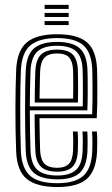

<svg xmlns="http://www.w3.org/2000/svg" viewBox="-20 -746 450 774"><path d="M211.2 8Q128.5 8 88.6 -24Q48.8 -56 45.2 -133.5Q43.5 -172.5 42.8 -216.4Q42 -260.2 42.1 -304.9Q42.2 -349.5 43 -390.6Q43.8 -431.8 45.2 -465.2Q49.2 -543.5 88.8 -575.8Q128.2 -608 210 -608Q292 -608 329.9 -576Q367.8 -544 371.2 -467.8Q371.8 -460.2 372 -438.1Q372.2 -416 372.4 -386.2Q372.5 -356.5 372 -325.6Q371.5 -294.8 370 -269.5H139.2Q139.5 -245.2 139.8 -223.4Q140 -201.5 140.6 -180.9Q141.2 -160.2 141.8 -139.5Q143.5 -102 159.6 -85.8Q175.8 -69.5 211.2 -69.5Q241.5 -69.5 257 -84.9Q272.5 -100.2 274.5 -138.2Q275.2 -154.8 275.1 -176.2Q275 -197.8 273.8 -215.8H293.2Q294.5 -195.8 294.5 -173.9Q294.5 -152 293.8 -137.5Q291.5 -92.8 272.1 -73.4Q252.8 -54 211.2 -54Q165.8 -54 145.1 -73.8Q124.5 -93.5 122.5 -138.5Q121.5 -162.5 120.9 -187.2Q120.2 -212 120 -236.9Q119.8 -261.8 119.5 -285.5H351.5Q352.5 -311 352.8 -339.5Q353 -368 352.9 -394.2Q352.8 -420.5 352.5 -440Q352.2 -459.5 351.8 -467Q348.8 -534.5 315.9 -563.5Q283 -592.5 210 -592.5Q138 -592.5 102.9 -563.4Q67.8 -534.2 64.2 -463.2Q63 -433.5 62.2 -393Q61.5 -352.5 61.5 -307.4Q61.5 -262.2 62.1 -217.9Q62.8 -173.5 64.2 -136Q67.5 -67.8 101.2 -37.6Q135 -7.5 211.2 -7.5Q282.5 -7.5 315.5 -36.9Q348.5 -66.2 351.8 -135Q352.2 -145.5 352.5 -159.8Q352.8 -174 352.4 -188.8Q352 -203.5 351 -215.8H370.5Q372 -197.5 372 -174Q372 -150.5 371.2 -134.2Q367.5 -58 330.2 -25Q293 8 211.2 8ZM211.2 -23Q147 -23 116.8 -48.9Q86.5 -74.8 83.8 -136.2Q82.5 -170 81.8 -212.5Q81 -255 81 -300.1Q81 -345.2 81.6 -387.2Q82.2 -429.2 83.8 -461.8Q86.8 -526 117.6 -551.5Q148.5 -577 210 -577Q272.5 -577 301.1 -551.5Q329.8 -526 332.5 -466.5Q333 -457.5 333.4 -431.1Q333.8 -404.8 333.6 -370.1Q333.5 -335.5 332.2 -301.2H100.2Q100.2 -257.8 101 -214.8Q101.8 -171.8 103 -138Q105.5 -83.8 131.1 -61.1Q156.8 -38.5 211.2 -38.5Q261.2 -38.5 285.9 -60.5Q310.5 -82.5 313 -136.2Q313.8 -151.8 313.8 -174.2Q313.8 -196.8 312.5 -215.8H332Q333.2 -196.5 333.2 -174.1Q333.2 -151.8 332.5 -135.8Q329.5 -75.5 301.4 -49.2Q273.2 -23 211.2 -23ZM100.2 -317H313.5Q314.2 -347.2 314.2 -377.6Q314.2 -408 313.9 -431.9Q313.5 -455.8 313 -465.8Q311 -516.8 286.9 -539.1Q262.8 -561.5 210 -561.5Q156.2 -561.5 131 -538.5Q105.8 -515.5 103 -460.8Q101.8 -430.5 101.1 -392.5Q100.5 -354.5 100.2 -317ZM120 -332.8Q120 -349 120.4 -371.5Q120.8 -394 121.2 -417.2Q121.8 -440.5 122.5 -459.8Q124.8 -506.5 145.5 -526.2Q166.2 -546 210 -546Q252.8 -546 272.2 -527.2Q291.8 -508.5 293.8 -465.2Q294.2 -455.5 294.5 -434.2Q294.8 -413 294.8 -386.2Q294.8 -359.5 294 -332.8ZM139.5 -348.5H274.8Q275.2 -373.8 275.2 -397.5Q275.2 -421.2 275 -439Q274.8 -456.8 274.5 -463.5Q273 -498.2 258.6 -514.4Q244.2 -530.5 210 -530.5Q174.8 -530.5 159.1 -513.4Q143.5 -496.2 141.8 -459Q141.2 -440 140.8 -421.9Q140.2 -403.8 140 -385.8Q139.8 -367.8 139.5 -348.5ZM159.8 -710V-726.5H256.8V-710ZM159.8 -645V-661.2H256.8V-645ZM159.8 -677.5V-693.8H256.8V-677.5Z"/></svg>

Font: Big Shoulders Inline Text Thin SemiBold
Style: Regular
Weight: 600
Version: Version 2.002